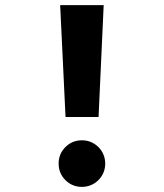

<svg xmlns="http://www.w3.org/2000/svg" viewBox="-20 -713 640 750"><path d="M236 -256 215 -693H385L365 -256ZM209 -74Q209 -112 235.5 -138.5Q262 -165 300 -165Q319 -165 335.5 -158Q352 -151 364.5 -138.5Q377 -126 384 -109.5Q391 -93 391 -74Q391 -55 384 -38.5Q377 -22 364.5 -9.5Q352 3 335.5 10Q319 17 300 17Q262 17 235.5 -9.5Q209 -36 209 -74Z"/></svg>

Font: Qzxlaeiskcpccdgjqmyffctclhy
Style: Regular
Weight: 700
Monospace: yes
Designer: Carrois Corporate & Edenspiekermann
Foundry: Carrois Corporate GbR & Edenspiekermann AG
Version: Version 2.001